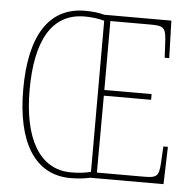

<svg xmlns="http://www.w3.org/2000/svg" viewBox="-52 -777 847 838"><g transform="rotate(5 371.5 -357.5)"><path d="M287 9C317 9 347 6 373 0H694L699 -164H679L675 -90C671 -32 663 -25 604 -25H400L401 -362H608V-387H401V-689H575C638 -689 645 -682 648 -608L651 -550H671L666 -714H372C348 -721 319 -724 288 -724C129 -724 48 -595 48 -359C48 -133 127 9 287 9ZM287 -16C147 -16 76 -150 76 -358C76 -574 143 -699 288 -699C319 -699 349 -695 374 -688V-26C351 -20 326 -16 287 -16Z"/></g></svg>

Font: Noto Serif Bengali Condensed Thin
Style: Regular
Weight: 100
Width: 3
Designer: Juan Bruce, Universal Thirst, Indian Type Foundry and the Monotype Design Team.
Foundry: Monotype Imaging Inc.
Version: Version 2.003